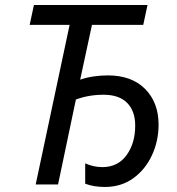

<svg xmlns="http://www.w3.org/2000/svg" viewBox="-20 -734 705 764"><path d="M397 10Q378 10 357.5 7Q337 4 319 -3V-84Q334 -77 352 -73Q370 -69 387 -69Q449 -69 483.5 -116.5Q518 -164 518 -234Q518 -292 486 -324.5Q454 -357 392 -357Q333 -357 282 -338L211 0H122L257 -635H98L115 -714H567L550 -635H346L299 -417Q325 -426 353.5 -430Q382 -434 409 -434Q504 -434 557.5 -380Q611 -326 611 -238Q611 -173 584.5 -116Q558 -59 510 -24.5Q462 10 397 10Z"/></svg>

Font: Noto Sans
Style: Italic
Weight: 400
Italic angle: -12°
Designer: Monotype Design Team
Foundry: Monotype Imaging Inc.
Version: Version 2.013; ttfautohint (v1.8.4.7-5d5b)